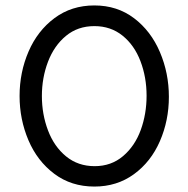

<svg xmlns="http://www.w3.org/2000/svg" viewBox="-20 -677 693 706"><path d="M52 -324Q52 -411 85 -487.5Q118 -564 180.5 -610.5Q243 -657 327 -657Q411 -657 473 -610Q535 -563 568 -485.5Q601 -408 601 -321Q601 -234 568 -158Q535 -82 472.5 -36.5Q410 9 327 9Q242 9 179.5 -38Q117 -85 84.5 -161.5Q52 -238 52 -324ZM519 -325Q519 -393 496.5 -452Q474 -511 430.5 -546Q387 -581 327 -581Q266 -581 222.5 -545Q179 -509 156.5 -450Q134 -391 134 -324Q134 -257 156.5 -197.5Q179 -138 223 -102Q267 -66 328 -66Q389 -66 432.5 -103Q476 -140 497.5 -199Q519 -258 519 -325Z"/></svg>

Font: Bellota
Style: Bold
Weight: 700
Designer: Kemie Guaida
Foundry: Kemie Guaida
Version: Version 4.001